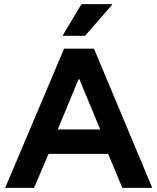

<svg xmlns="http://www.w3.org/2000/svg" viewBox="-20 -911 763 931"><path d="M5 0 290.8 -675H435.8L718.3 0H573.3L504.2 -165H215.8L145 0ZM260 -283.3H465.8L365 -526.7H360.8ZM285 -737.5V-740.8L375 -890.8H523.3V-887.5L392.5 -737.5Z"/></svg>

Font: Funnel Display Light
Style: Bold
Weight: 700
Version: Version 1.000